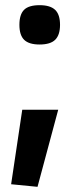

<svg xmlns="http://www.w3.org/2000/svg" viewBox="-20 -567 297 742"><path d="M23 145 66 -143H205L125 155ZM133 -395Q92 -395 73.5 -413Q55 -431 55 -471Q55 -511 73 -529Q91 -547 133 -547Q174 -547 193 -529Q212 -511 212 -471Q212 -432 193.5 -413.5Q175 -395 133 -395Z"/></svg>

Font: Encode Sans Compressed
Style: Bold
Weight: 700
Designer: Pablo Impallari, Andres Torresi
Foundry: Pablo Impallari, Andres Torresi
Version: Version 1.000; ttfautohint (v1.00) -l 8 -r 50 -G 200 -x 14 -